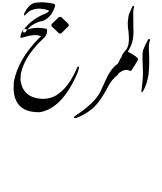

<svg xmlns="http://www.w3.org/2000/svg" viewBox="-20 -862 1428 1691"><path d="M659.2 -211.4Q664.1 -222.7 668 -234.9Q672.4 -252 676.3 -269L669.9 -277.3L660.2 -270.5Q657.7 -264.2 655.3 -257.3Q631.8 -201.2 601.6 -153.8Q551.8 -74.7 489.7 -32.2Q432.1 9.3 351.6 8.8Q179.2 -0.5 160.6 -158.7Q161.6 -196.3 163.1 -211.4Q192.4 -353 332 -494.1Q360.8 -520.5 375.5 -537.1Q398.4 -564.5 394 -606Q391.1 -607.4 386.7 -608.4Q291 -628.4 219.2 -600.1L214.8 -601.6L200.7 -608.4L182.1 -597.2Q173.8 -584.5 173.8 -584Q159.7 -551.3 159.2 -534.2Q159.2 -528.8 169.9 -528.8Q170.9 -528.8 172.9 -529.8Q288.1 -566.9 337.4 -543.9Q338.9 -543 341.3 -541.5Q334 -534.7 324.7 -527.3Q139.6 -339.8 102.1 -142.6Q100.6 -112.8 99.6 -83.5Q105.5 124 314 126Q314 126 330.6 126Q524.4 94.7 659.2 -211.4Z M501 -712.9H518.6L585 -647.9V-633.3L518.6 -567.4H501L434.1 -630.9L433.1 -648.4Z M452.6 43ZM457.5 43.5ZM384.3 -743.7 406.2 -757.8 411.6 -769.5Q330.1 -796.9 273.9 -777.8L260.7 -773.9Q241.7 -768.1 212.4 -741.7L210 -738.3Q183.1 -708.5 194.8 -747.1L197.3 -752Q239.7 -830.6 291.5 -837.9Q367.2 -849.1 454.6 -828.6Q463.4 -826.7 465.3 -817.4Q466.8 -811 461.4 -797.4Q441.4 -744.1 416.5 -718.3Q405.8 -706.5 389.2 -694.8Q375.5 -687.5 360.4 -678.7Q268.6 -662.6 216.3 -595.7L204.6 -580.1L190.4 -573.7Q185.1 -580.6 179.7 -587.9Q254.4 -695.3 384.3 -743.7ZM264.6 -528.8ZM468.8 -646ZM566.4 809.1ZM512.7 -306.2Z M1016.6 2.4ZM1018.6 0ZM1387.7 -263.7ZM1017.6 -300.3Q975.6 -275.4 933.6 -203.1Q917 -172.9 869.1 -64.5Q833 18.6 704.1 116.2Q693.4 124 657.2 148.4Q641.6 158.2 628.9 168.9L630.9 171.9Q630.9 171.9 630.9 174.8Q631.8 177.7 632.8 177.7Q650.4 177.7 655.3 175.8Q780.3 126 845.7 39.1Q893.6 -23.4 932.6 -100.6Q963.9 -163.1 1018.1 -203.1L1037.1 -253.9Z M1040 -347.7Q1030.8 -322.3 1018.6 -302.7Q1018.6 -302.7 1014.6 -296.9L984.9 -243.2L1015.6 -208Q1079.1 -265.1 1123.5 -237.8L1136.2 -239.7Q1166.5 -284.7 1190.9 -326.7Q1194.8 -333.5 1195.3 -340.3Q1195.8 -345.7 1189 -353Q1167.5 -375.5 1101.1 -408.7L1087.4 -415.5Q1075.7 -413.1 1043.5 -349.1Q1041.5 -348.1 1040 -347.7ZM1095.7 -338.9Z M1112.8 -577.6Q1112.3 -575.2 1112.3 -571.8Q1126 -456.1 1082 -414.1Q1068.8 -398.4 1057.6 -381.8Q1055.2 -373 1052.7 -364.7L1069.3 -360.8L1085 -372.6Q1092.3 -385.7 1100.1 -399.4L1102.1 -401.4Q1122.6 -434.6 1135.7 -463.9Q1144.5 -487.3 1149.9 -515.1Q1158.2 -564.9 1154.3 -629.4Q1154.8 -651.9 1154.3 -674.8Q1154.3 -679.7 1153.8 -699.7Q1152.8 -738.3 1153.3 -752.9Q1154.8 -786.6 1160.2 -797.4Q1161.1 -799.3 1161.1 -801.3Q1162.1 -809.6 1156.2 -810.1Q1149.4 -811 1147 -806.2Q1132.3 -772.5 1118.7 -743.7Q1110.8 -727.1 1105 -663.1Q1104.5 -657.2 1106.4 -626.5Q1106.4 -626.5 1108.4 -606L1112.8 -578.1Q1112.8 -578.1 1112.8 -577.6Z M1238.8 -57.1Q1234.9 -52.7 1231 -47.9H1229.5Q1226.6 -50.8 1226.1 -50.8Q1226.1 -50.8 1226.1 -61Q1228 -78.1 1228 -81.5Q1231.4 -105 1235.4 -146.5Q1241.7 -207 1237.8 -272Q1231.4 -393.1 1239.7 -418Q1253.9 -459.5 1284.2 -513.7Q1287.6 -519.5 1294.4 -518.1Q1305.2 -516.1 1300.8 -505.9Q1296.4 -495.6 1294.4 -486.3Q1293 -477.5 1292 -468.3Q1291.5 -458.5 1291 -450.2Q1291 -450.2 1291 -431.2Q1292 -395 1293.5 -363.8Q1296.9 -294.4 1288.1 -205.1Q1274.4 -116.7 1238.8 -57.1Z"/></svg>

Font: Urdu Khush Khati
Style: Regular
Weight: 400
Version: Version 001.500